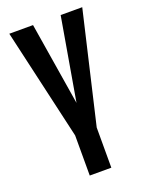

<svg xmlns="http://www.w3.org/2000/svg" viewBox="-134 -768 638 836"><g transform="rotate(-20 185.0 -350.0)"><path d="M134 -186 16 -700H126L188 -317L254 -700H354L234 -186V0H134Z"/></g></svg>

Font: Piscolabis
Style: Regular
Weight: 400
Designer: Ariel Martín Pérez
Foundry: Tunera Type Foundry
Version: Version 1.000